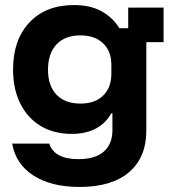

<svg xmlns="http://www.w3.org/2000/svg" viewBox="-20 -530 690 760"><path d="M295 210Q182.5 210 112.1 164.6Q41.7 119.2 28.3 38.3H175Q195 100 290.8 100Q355.8 100 390.4 70.4Q425 40.8 425 -15V-81.7H420.8Q398.3 -41.7 358.8 -20.8Q319.2 0 264.2 0Q193.3 0 141.2 -31.2Q89.2 -62.5 60.4 -120Q31.7 -177.5 31.7 -255Q31.7 -371.7 96.2 -440.8Q160.8 -510 273.3 -510Q336.7 -510 381.2 -485.8Q425.8 -461.7 452.5 -418.3H487.5V-500H627.5V-363.3H559.2V-13.3Q559.2 93.3 490.8 151.7Q422.5 210 295 210ZM298.3 -120Q355.8 -120 388.3 -151.7Q420.8 -183.3 420.8 -238.3V-273.3Q420.8 -327.5 387.9 -358.8Q355 -390 298.3 -390Q237.5 -390 203.8 -354.2Q170 -318.3 170 -254.2Q170 -190 203.8 -155Q237.5 -120 298.3 -120Z"/></svg>

Font: Funnel Display
Style: Bold
Weight: 700
Designer: NORD ID, Kristian Moeller
Foundry: Dicotype
Version: Version 1.000